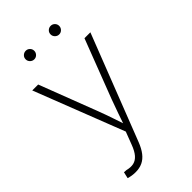

<svg xmlns="http://www.w3.org/2000/svg" viewBox="-278 -802 1088 1088"><g transform="rotate(-45 266.0 -257.5)"><path d="M64 198.2 72.8 159.7 92.3 161.1Q120.6 168.5 142.8 163.3Q165 158.2 182.4 138.2Q199.7 118.2 213.4 82L243.2 3.9L33.2 -535.6H80.6L215.8 -183.1Q231.4 -142.1 245.1 -101.3Q258.8 -60.5 272.5 -20H258.8Q272.9 -60.5 286.9 -101.3Q300.8 -142.1 316.4 -183.1L451.7 -535.6H499L252.4 97.7Q237.8 135.3 219 159.4Q200.2 183.6 175.8 195.1Q151.4 206.5 120.6 206.5Q104.5 206.5 90.8 204.3Q77.1 202.1 64 198.2ZM365.7 -651.9Q351.6 -651.9 341.3 -662.1Q331.1 -672.4 331.1 -686.5Q331.1 -701.2 341.3 -710.9Q351.6 -720.7 365.7 -720.7Q379.9 -720.7 389.9 -710.7Q399.9 -700.7 399.9 -686.5Q399.9 -672.4 389.9 -662.1Q379.9 -651.9 365.7 -651.9ZM166 -651.9Q151.9 -651.9 141.6 -662.1Q131.3 -672.4 131.3 -686.5Q131.3 -701.2 141.6 -710.9Q151.9 -720.7 166 -720.7Q180.2 -720.7 190.2 -710.7Q200.2 -700.7 200.2 -686.5Q200.2 -672.4 190.2 -662.1Q180.2 -651.9 166 -651.9Z"/></g></svg>

Font: Inter 20pt ExtraLight
Style: Regular
Weight: 250
Version: Version 4.001;git-66647c0bb